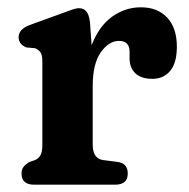

<svg xmlns="http://www.w3.org/2000/svg" viewBox="-20 -506 518 526"><path d="M226.5 -445 231 -382Q250.5 -433.5 286.5 -459.8Q322.5 -486 366 -486Q411.5 -486 438 -457.8Q464.5 -429.5 464.5 -378Q464.5 -333.5 446.2 -311.8Q428 -290 397.5 -290Q367 -290 351 -305Q335 -320 335 -346V-364Q335 -394 306 -394Q278.5 -394 256.2 -362.8Q234 -331.5 234 -270V-109.5Q234 -71.5 262.5 -67.5L301.5 -62.5Q330 -59 330 -30.5Q330 0 295 0H74Q39 0 39 -30.5Q39 -42 44.8 -49.2Q50.5 -56.5 61.5 -62.5L76 -67.5Q85.5 -71.5 90.8 -80.5Q96 -89.5 96 -109.5V-338Q96 -356 90.5 -363.2Q85 -370.5 75.5 -374L52.5 -376Q31 -384.5 31 -404Q31 -426 61.5 -437.5L147 -468.5Q163.5 -474.5 175.8 -479Q188 -483.5 196.5 -483.5Q209 -483.5 216.5 -474.8Q224 -466 226.5 -445Z"/></svg>

Font: Fraunces 9pt SuperSoft SemiBold
Style: Regular
Weight: 600
Version: Version 1.000;[0bf87f6ff]